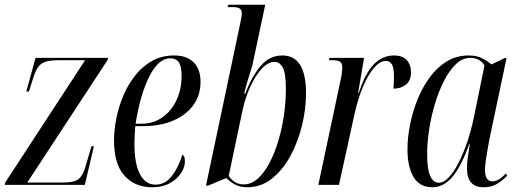

<svg xmlns="http://www.w3.org/2000/svg" viewBox="-32 -780 2184 810"><path d="M-12 0 -10 -10 327 -526H212Q165 -526 143.5 -511.5Q122 -497 108 -451L90 -394H79L118 -536H424L422 -527L83 -10H236Q282 -10 299.5 -24.5Q317 -39 327 -72L354 -163H364L326 0Z M610 10Q537 10 493 -39Q449 -88 449 -188Q449 -232 459 -281.5Q469 -331 489 -378Q509 -425 539.5 -463Q570 -501 610.5 -523.5Q651 -546 703 -546Q756 -546 785 -517Q814 -488 814 -435Q814 -377 782.5 -335Q751 -293 697 -270.5Q643 -248 575 -248H539Q538 -241 536.5 -217Q535 -193 535 -176Q535 -89 558.5 -45Q582 -1 624 -1Q665 -1 693 -37.5Q721 -74 737 -127Q742 -125 745 -119Q748 -113 748 -98Q748 -75 732 -50Q716 -25 685 -7.5Q654 10 610 10ZM564 -258Q616 -258 654 -285.5Q692 -313 713 -358.5Q734 -404 734 -459Q734 -500 722.5 -517Q711 -534 686 -534Q637 -534 598.5 -458.5Q560 -383 540 -258Z M1012 10Q980 10 958.5 -2Q937 -14 923 -29L846 3H837L981 -679Q984 -693 986 -704.5Q988 -716 988 -724Q988 -738 979.5 -744Q971 -750 951 -750H928L931 -760H1087L1040 -539Q1033 -502 1020.5 -464.5Q1008 -427 998 -385H1003Q1029 -456 1067 -501Q1105 -546 1159 -546Q1259 -546 1259 -387Q1259 -320 1242 -250.5Q1225 -181 1193 -122Q1161 -63 1115 -26.5Q1069 10 1012 10ZM996 -2Q1028 -2 1055.5 -26.5Q1083 -51 1105 -93Q1127 -135 1142.5 -187Q1158 -239 1166 -295Q1174 -351 1174 -403Q1174 -473 1160.5 -496Q1147 -519 1127 -519Q1099 -519 1072.5 -490.5Q1046 -462 1024.5 -415.5Q1003 -369 991 -314L933 -38Q943 -22 959 -12Q975 -2 996 -2Z M1405 -443Q1412 -474 1412 -496Q1412 -513 1402.5 -519.5Q1393 -526 1370 -526H1356L1358 -536H1504L1479 -389H1482Q1508 -470 1544.5 -508Q1581 -546 1630 -546Q1667 -546 1684.5 -526Q1702 -506 1702 -475Q1702 -440 1680.5 -423Q1659 -406 1628 -406Q1629 -422 1629.5 -433.5Q1630 -445 1630 -455Q1630 -496 1620.5 -509.5Q1611 -523 1596 -523Q1571 -523 1546 -494Q1521 -465 1500 -415.5Q1479 -366 1465 -305L1398 0H1311Z M1793 10Q1738 10 1712.5 -33.5Q1687 -77 1687 -150Q1687 -198 1697.5 -252Q1708 -306 1728.5 -358Q1749 -410 1780 -452.5Q1811 -495 1852 -520.5Q1893 -546 1945 -546Q1979 -546 2002.5 -534Q2026 -522 2041 -508L2097 -535H2105L2033 -194Q2030 -177 2025.5 -152.5Q2021 -128 2017.5 -104Q2014 -80 2014 -63Q2014 -15 2046 -15Q2060 -15 2073.5 -23.5Q2087 -32 2102 -48L2108 -39Q2091 -21 2067 -5.5Q2043 10 2008 10Q1938 10 1938 -70Q1938 -94 1942 -119Q1946 -144 1950 -171H1947Q1912 -74 1875 -32Q1838 10 1793 10ZM1820 -9Q1840 -9 1861.5 -32Q1883 -55 1903 -94Q1923 -133 1939.5 -182Q1956 -231 1967 -284L2012 -504Q2002 -521 1986 -528.5Q1970 -536 1953 -536Q1919 -536 1891 -509Q1863 -482 1840.5 -437.5Q1818 -393 1802 -339Q1786 -285 1778 -230.5Q1770 -176 1770 -130Q1770 -66 1783 -37.5Q1796 -9 1820 -9Z"/></svg>

Font: Noto Serif Display ExtraCondensed
Style: Italic
Weight: 400
Width: 2
Italic angle: -12°
Designer: Monotype Design Team
Foundry: Monotype Imaging Inc.
Version: Version 2.009